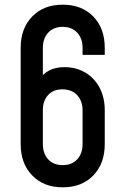

<svg xmlns="http://www.w3.org/2000/svg" viewBox="-20 -786 528 822"><path d="M248.5 16Q167 16 117.8 -35Q68.5 -86 68.5 -169V-581Q68.5 -664.5 117.8 -715.2Q167 -766 248.5 -766Q330.5 -766 379.5 -715.2Q428.5 -664.5 428.5 -581V-551H333.5V-581Q333.5 -621.5 310.5 -646.2Q287.5 -671 248.5 -671Q209.5 -671 186.5 -646.2Q163.5 -621.5 163.5 -581V-419L146 -442Q163 -469.5 190 -484Q217 -498.5 255.5 -498.5Q306 -498.5 345 -475.5Q384 -452.5 406.2 -410.8Q428.5 -369 428.5 -313.5V-169Q428.5 -86 379.5 -35Q330.5 16 248.5 16ZM248.5 -79Q287.5 -79 310.5 -103.8Q333.5 -128.5 333.5 -169V-313.5Q333.5 -354 310.2 -378.8Q287 -403.5 247 -403.5Q208 -403.5 185.8 -379Q163.5 -354.5 163.5 -314V-169Q163.5 -128.5 186.5 -103.8Q209.5 -79 248.5 -79Z"/></svg>

Font: Mohave Medium
Style: Regular
Weight: 500
Designer: Gumpita Rahayu
Foundry: Tokotype
Version: Version 2.003